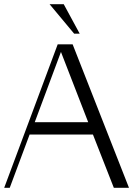

<svg xmlns="http://www.w3.org/2000/svg" viewBox="-20 -895 635 915"><path d="M359.9 -734.4H333.5L216.3 -875H283.7ZM326.2 -683.6 594.7 0H522.5L422.9 -253.9H121.1L26.4 0H0L254.9 -683.6ZM145.5 -312.5H400.4L270.5 -647.5Z"/></svg>

Font: Buda
Style: light
Weight: 400
Version: Version 1.002